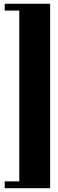

<svg xmlns="http://www.w3.org/2000/svg" viewBox="-20 -845 305 1015"><path d="M4.9 -825.2H245.1V149.9H4.9V113.8H82V-789.1H4.9Z"/></svg>

Font: Lletraferida
Style: Heavy
Weight: 900
Designer: Josep Patau Bellart
Foundry: Josep Patau Bellart
Version: Version 1.000